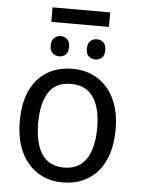

<svg xmlns="http://www.w3.org/2000/svg" viewBox="-57 -881 685 936"><g transform="rotate(5 285.0 -413.0)"><path d="M444 -836V-765H162V-836ZM214 -700Q233 -700 246 -688Q259 -676 259 -650Q259 -624 246 -612.5Q233 -601 214 -601Q196 -601 182.5 -612.5Q169 -624 169 -650Q169 -676 182.5 -688Q196 -700 214 -700ZM391 -700Q410 -700 423 -688Q436 -676 436 -650Q436 -624 423 -612.5Q410 -601 391 -601Q373 -601 359.5 -612.5Q346 -624 346 -650Q346 -676 359.5 -688Q373 -700 391 -700ZM520 -269Q520 -202 503.5 -150.5Q487 -99 456 -63Q425 -27 381 -8.5Q337 10 283 10Q233 10 190.5 -8.5Q148 -27 116.5 -63Q85 -99 68 -150.5Q51 -202 51 -269Q51 -358 79.5 -419.5Q108 -481 161 -513.5Q214 -546 286 -546Q355 -546 407.5 -513.5Q460 -481 490 -419.5Q520 -358 520 -269ZM141 -269Q141 -206 156 -159.5Q171 -113 203 -88Q235 -63 285 -63Q335 -63 367 -88Q399 -113 414.5 -159.5Q430 -206 430 -269Q430 -333 414.5 -378Q399 -423 367 -447.5Q335 -472 284 -472Q209 -472 175 -418Q141 -364 141 -269Z"/></g></svg>

Font: Noto Sans Display
Style: Regular
Weight: 400
Designer: Monotype Design Team
Foundry: Monotype Imaging Inc.
Version: Version 2.003